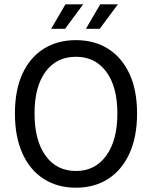

<svg xmlns="http://www.w3.org/2000/svg" viewBox="-20 -853 701 885"><path d="M330.1 12.2Q245.1 12.2 181.6 -28.3Q118.2 -68.8 83.5 -145.5Q48.8 -222.2 48.8 -330.1Q48.8 -438 83.5 -513.2Q118.2 -588.4 181.6 -628.2Q245.1 -668 330.1 -668Q415 -668 478.3 -628.2Q541.5 -588.4 576.7 -512.9Q611.8 -437.5 611.8 -330.1Q611.8 -222.2 576.7 -145.5Q541.5 -68.8 478.3 -28.3Q415 12.2 330.1 12.2ZM330.1 -64.9Q418.5 -64.9 469.7 -135.5Q521 -206.1 521 -330.1Q521 -453.6 469.7 -522.5Q418.5 -591.3 330.1 -591.3Q240.7 -591.3 189.9 -522.5Q139.2 -453.6 139.2 -330.1Q139.2 -206.1 189.9 -135.5Q240.7 -64.9 330.1 -64.9ZM376 -720.2 441.9 -833H523.4L439.5 -720.2ZM215.8 -720.2 281.7 -833H363.3L279.8 -720.2Z"/></svg>

Font: Varta Medium
Style: Regular
Weight: 500
Designer: Joana Correia, Viktoriya Grabowska, Eben Sorkin
Foundry: Sorkin Type Co.
Version: Version 1.004